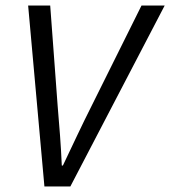

<svg xmlns="http://www.w3.org/2000/svg" viewBox="-20 -676 617 696"><path d="M141 0H235L577 -656H493L312 -292C277 -223 242 -147 208 -76H204C201 -148 195 -222 189 -292L162 -656H82Z"/></svg>

Font: Source Sans Pro
Style: Italic
Weight: 400
Italic angle: -11°
Designer: Paul D. Hunt
Foundry: Adobe Systems Incorporated
Version: Version 3.006;hotconv 1.0.111;makeotfexe 2.5.65597